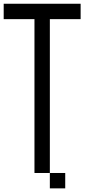

<svg xmlns="http://www.w3.org/2000/svg" viewBox="-20 -937 540 1040"><path d="M333.3 0V83.3H250V0ZM416.7 -916.7V-833.3H250V0H166.7V-833.3H0V-916.7Z"/></svg>

Font: Galmuri11 Condensed
Style: Regular
Weight: 400
Width: 3
Designer: Lee Minseo (quiple)
Version: Version 2.399;hotconv 1.1.1;makeotfexe 2.6.0 DEVELOPMENT